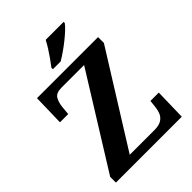

<svg xmlns="http://www.w3.org/2000/svg" viewBox="-260 -1059 1187 1187"><g transform="rotate(-45 333.5 -465.5)"><path d="M42 0V-50L417 -653H220Q173 -653 157.5 -628Q142 -603 138 -562L133 -508H61L66 -714H600V-663L224 -61H440Q481 -61 503 -75.5Q525 -90 534 -113Q543 -136 545 -161L550 -206H623L618 0ZM262 -784Q277 -803 295.5 -829Q314 -855 331 -882Q348 -909 359 -931H516V-921Q507 -908 486 -888Q465 -868 437.5 -846Q410 -824 382 -804.5Q354 -785 330 -771H262Z"/></g></svg>

Font: Noto Serif Ethiopic
Style: Bold
Weight: 700
Designer: Monotype Design Team
Foundry: Monotype Imaging Inc.
Version: Version 2.102; ttfautohint (v1.8.4.7-5d5b)